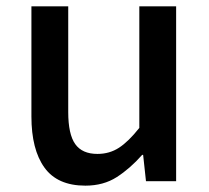

<svg xmlns="http://www.w3.org/2000/svg" viewBox="-20 -571 660 605"><path d="M249 14Q161 14 120 -43Q79 -100 79 -204V-551H195V-218Q195 -148 217 -117Q239 -86 287 -86Q325 -86 355 -105.5Q385 -125 419 -168V-551H535V0H440L431 -83H428Q390 -40 348 -13Q306 14 249 14Z"/></svg>

Font: Noto Sans HK Thin Medium
Style: Regular
Weight: 500
Version: Version 2.004-H2;hotconv 1.0.118;makeotfexe 2.5.65603